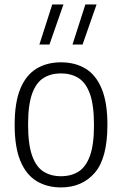

<svg xmlns="http://www.w3.org/2000/svg" viewBox="-20 -828 546 858"><path d="M252.5 9.5Q190 9.5 143.5 -18.8Q97 -47 71.2 -108.5Q45.5 -170 45.5 -270.5Q45.5 -370.5 71 -431.8Q96.5 -493 143 -521.2Q189.5 -549.5 252.5 -549.5Q315.5 -549.5 362 -521.5Q408.5 -493.5 434.2 -432Q460 -370.5 460 -270.5Q460 -121 403.5 -55.8Q347 9.5 252.5 9.5ZM252.5 -40.5Q298 -40.5 331 -61.2Q364 -82 382 -131.8Q400 -181.5 400 -269Q400 -357.5 382 -408Q364 -458.5 330.8 -479.2Q297.5 -500 252.5 -500Q207.5 -500 174.5 -479.5Q141.5 -459 123.5 -409.2Q105.5 -359.5 105.5 -272Q105.5 -183 123.5 -132.5Q141.5 -82 174.5 -61.2Q207.5 -40.5 252.5 -40.5ZM304 -629 361.5 -808H411.5L349 -629ZM156 -629 213.5 -808H263.5L201 -629Z"/></svg>

Font: Encode Sans SemiCondensed SemiCondensed Light
Style: Regular
Weight: 300
Width: 4
Designer: Multiple Designers
Foundry: Impallari Type
Version: Version 3.000; ttfautohint (v1.8.3) -l 8 -r 50 -G 200 -x 14 